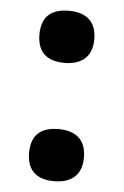

<svg xmlns="http://www.w3.org/2000/svg" viewBox="-45 -581 402 624"><g transform="rotate(5 155.5 -269.0)"><path d="M155 -377C203 -377 245 -398 245 -462C245 -527 203 -547 155 -547C105 -547 66 -527 66 -462C66 -398 105 -377 155 -377ZM155 9C203 9 245 -12 245 -76C245 -141 203 -161 155 -161C105 -161 66 -141 66 -76C66 -12 105 9 155 9Z"/></g></svg>

Font: Noto Serif Myanmar ExtraBold
Style: Regular
Weight: 800
Designer: Ben Mitchell and the Monotype Design Team
Foundry: Monotype Imaging Inc.
Version: Version 2.106